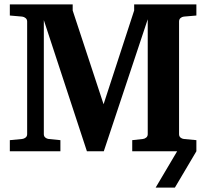

<svg xmlns="http://www.w3.org/2000/svg" viewBox="-20 -691 943 877"><path d="M778.8 166H690.9L789.1 0H584V-50.8L632.8 -56.2Q641.1 -57.1 647.9 -62.7Q654.8 -68.4 654.8 -78.1V-603L454.1 0H377L180.2 -599.1V-78.1Q180.2 -68.4 187 -62.7Q193.8 -57.1 202.1 -56.2L255.9 -50.8V0H24.9V-50.8L81.1 -56.2Q89.8 -57.1 96.9 -62.7Q104 -68.4 104 -78.1V-592.8Q104 -602.5 96.9 -608.4Q89.8 -614.3 81.1 -615.2L24.9 -620.1V-670.9H312V-643.1L453.1 -214.8L592.8 -643.1V-670.9H877V-620.1L819.8 -615.2Q811 -614.3 804.4 -608.4Q797.9 -602.5 797.9 -592.8V-78.1Q797.9 -68.4 804.4 -62.7Q811 -57.1 819.8 -56.2L877 -50.8V0Z"/></svg>

Font: Charis SIL CyrE
Style: Bold
Weight: 700
Foundry: SIL International
Version: Version 5.000